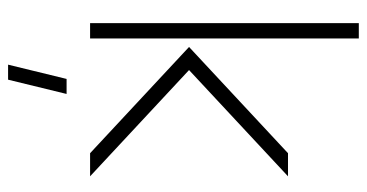

<svg xmlns="http://www.w3.org/2000/svg" viewBox="-242 -480 930 487"><g transform="rotate(90 223.5 -237.0)"><path d="M144.5 208 180.7 59.6H218.8L182.6 208ZM39.1 0V-681.6H78.1V0ZM99.6 -251 369.1 -502H427.7L158.2 -251L427.7 0H369.1Z"/></g></svg>

Font: Post No Bills Colombo Light
Style: Regular
Weight: 300
Designer: Kosala Senevirathne, Siva Puranthara, Lasantha Premarathna, Tharique Azeez
Foundry: Mooniak
Version: Version 1.220 ; ttfautohint (v1.6)